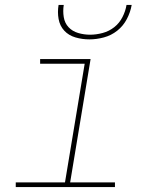

<svg xmlns="http://www.w3.org/2000/svg" viewBox="-20 -760 640 780"><path d="M44 0V-19H244L324 -501H143V-520H348L265 -19H447V0ZM343 -600Q314 -600 286.5 -608Q259 -616 241 -635.5Q223 -655 218 -683Q213 -711 218 -740H239Q235 -715 239 -690.5Q243 -666 258.5 -649.5Q274 -633 297.5 -626Q321 -619 346 -619Q371 -619 397 -626Q423 -633 444 -649.5Q465 -666 477.5 -690.5Q490 -715 494 -740H515Q510 -711 495.5 -683Q481 -655 456.5 -635.5Q432 -616 402 -608Q372 -600 343 -600Z"/></svg>

Font: Iosevka SS04 Th Ex Obl
Style: Regular
Weight: 100
Width: 7
Italic angle: -9°
Monospace: yes
Designer: Belleve Invis
Foundry: Belleve Invis
Version: Version 19.0.0; ttfautohint (v1.8.4)